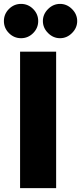

<svg xmlns="http://www.w3.org/2000/svg" viewBox="-43 -965 416 985"><path d="M265 -769Q230 -769 203.5 -795.5Q177 -822 177 -857Q177 -892 203.5 -918.5Q230 -945 265 -945Q300 -945 326.5 -918.5Q353 -892 353 -857Q353 -822 326.5 -795.5Q300 -769 265 -769ZM65 -769Q29 -769 3 -795Q-23 -821 -23 -857Q-23 -893 3 -919Q29 -945 65 -945Q101 -945 127 -919Q153 -893 153 -857Q153 -821 127 -795Q101 -769 65 -769ZM60 0V-700H245V0Z"/></svg>

Font: Figtree Light Black
Style: Regular
Weight: 900
Version: Version 2.000